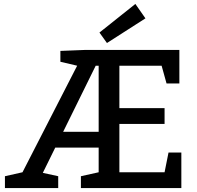

<svg xmlns="http://www.w3.org/2000/svg" viewBox="-20 -953 999 973"><path d="M522 -735 484 -788 666 -933 717 -860ZM480 -80V-205H260L197 -77L275 -60V0H5V-60L94 -80L371 -620L286 -640V-695L412 -700H889V-530H824L799 -620H585V-405H814V-325H585V-80H814L834 -180H899V0H390V-60ZM480 -620H465L300 -285H480Z"/></svg>

Font: Bitter
Style: Regular
Weight: 400
Designer: Sol Matas
Foundry: Sol Matas
Version: Version 1.300;PS 001.300;hotconv 1.0.70;makeotf.lib2.5.58329